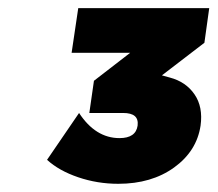

<svg xmlns="http://www.w3.org/2000/svg" viewBox="-20 -719 528 466"><path d="M94.2 -331.1 171.9 -444.8Q211.9 -383.8 270 -383.8Q309.6 -383.8 314 -414.1Q315.9 -429.7 307.1 -437.3Q298.3 -444.8 278.8 -444.8H196.8L208 -522.9L295.9 -590.8H153.8L169.9 -699.2H487.8L476.1 -615.2L373 -536.1L392.1 -530.8Q431.2 -520.5 452.1 -490Q473.1 -459.5 466.8 -414.1Q457.5 -352.1 402.6 -312.5Q347.7 -272.9 267.1 -272.9Q216.3 -272.9 169.7 -288.8Q123 -304.7 94.2 -331.1Z"/></svg>

Font: Trueno Black
Style: Italic
Weight: 900
Designer: Julieta Ulanovsky
Foundry: Julieta Ulanovsky
Version: Version 3.001b | FøM Fix